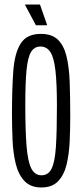

<svg xmlns="http://www.w3.org/2000/svg" viewBox="-20 -820 364 850"><path d="M163 10Q115 10 88 -19Q61 -48 49.5 -95.5Q38 -143 35.5 -201Q33 -259 33 -317Q33 -428 39 -507Q45 -586 72 -628Q99 -670 161 -670Q209 -670 235.5 -645Q262 -620 274 -572.5Q286 -525 288.5 -457.5Q291 -390 291 -304Q291 -250 288.5 -194.5Q286 -139 275 -92.5Q264 -46 237.5 -18Q211 10 163 10ZM164 -44Q194 -44 208.5 -73.5Q223 -103 227.5 -170Q232 -237 232 -351Q232 -450 225.5 -507.5Q219 -565 203 -589.5Q187 -614 159 -614Q132 -614 117.5 -590Q103 -566 97.5 -510Q92 -454 92 -357Q92 -243 97.5 -174Q103 -105 118.5 -74.5Q134 -44 164 -44ZM139 -708 90 -800H157L189 -708Z"/></svg>

Font: Bricolage Grotesque 96pt Condensed ExtraLight
Style: Regular
Weight: 200
Width: 3
Designer: Mathieu Triay
Foundry: Atelier Triay
Version: Version 1.001; ttfautohint (v1.8.4.7-5d5b);gftools[0.9.33.de